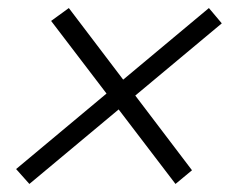

<svg xmlns="http://www.w3.org/2000/svg" viewBox="-20 -580 571 477"><path d="M53 -123 20 -160 499 -560 531 -522ZM416 -123 107 -528 151 -560 457 -157Z"/></svg>

Font: Platypi Light Medium
Style: Italic
Weight: 500
Italic angle: -13°
Version: Version 1.200